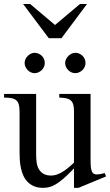

<svg xmlns="http://www.w3.org/2000/svg" viewBox="-20 -909 541 944"><path d="M365.7 14.6H343.8V-81.1Q315.4 -51.3 294.2 -32.7Q272.9 -14.2 255.6 -3.7Q238.3 6.8 223.1 10.7Q208 14.6 191.9 14.6Q166 14.6 147.2 6.6Q128.4 -1.5 115.5 -14.9Q102.5 -28.3 94.7 -45.9Q86.9 -63.5 82.8 -82.8Q78.6 -102.1 77.4 -122.1Q76.2 -142.1 76.2 -159.7V-359.9Q76.2 -381.8 72.3 -395.5Q68.4 -409.2 59.3 -416.5Q50.3 -423.8 35.6 -426.5Q21 -429.2 0 -429.2V-447.3H157.7V-147.9Q157.7 -128.9 160.2 -110.6Q162.6 -92.3 170.7 -77.9Q178.7 -63.5 193.4 -54.7Q208 -45.9 231.9 -45.9Q241.7 -45.9 253.2 -48.8Q264.6 -51.8 278.6 -59.1Q292.5 -66.4 308.6 -78.6Q324.7 -90.8 343.8 -109.4V-363.8Q343.8 -384.3 339.6 -396.7Q335.4 -409.2 326.7 -416.3Q317.9 -423.3 304.2 -426Q290.5 -428.7 271.5 -429.2V-447.3H425.3V-118.7Q425.3 -98.6 427 -85.7Q428.7 -72.8 432.4 -64.9Q436 -57.1 441.9 -54.2Q447.8 -51.3 455.6 -51.3Q462.4 -51.3 473.1 -53Q483.9 -54.7 494.6 -58.6L501.5 -41.5ZM200.2 -599.6Q200.2 -589.4 196.3 -580.3Q192.4 -571.3 185.3 -564.5Q178.2 -557.6 169.2 -553.5Q160.2 -549.3 149.9 -549.3Q140.1 -549.3 131.3 -553.5Q122.6 -557.6 115.7 -564.7Q108.9 -571.8 105 -580.8Q101.1 -589.8 101.1 -599.6Q101.1 -608.9 105.2 -617.9Q109.4 -627 116.2 -633.8Q123 -640.6 131.8 -645Q140.6 -649.4 149.9 -649.4Q160.2 -649.4 169.2 -645.5Q178.2 -641.6 185.3 -634.8Q192.4 -627.9 196.3 -618.9Q200.2 -609.9 200.2 -599.6ZM400.4 -599.6Q400.4 -589.4 396.5 -580.3Q392.6 -571.3 385.5 -564.5Q378.4 -557.6 369.4 -553.5Q360.4 -549.3 350.1 -549.3Q339.8 -549.3 330.8 -553.5Q321.8 -557.6 314.9 -564.7Q308.1 -571.8 304.2 -580.8Q300.3 -589.8 300.3 -599.6Q300.3 -608.9 304.7 -617.9Q309.1 -627 315.9 -633.8Q322.8 -640.6 331.8 -645Q340.8 -649.4 350.1 -649.4Q360.4 -649.4 369.4 -645.5Q378.4 -641.6 385.5 -634.8Q392.6 -627.9 396.5 -618.9Q400.4 -609.9 400.4 -599.6ZM282.2 -721.2H219.7L93.8 -889.2H128.4L250.5 -786.1L373 -889.2H407.7Z"/></svg>

Font: Doulos SIL APac
Style: Regular
Weight: 400
Designer: Walt Agee, Victor Gaultney, Peter Martin, Debbi Hosken, Becca Hirsbrunner
Foundry: SIL International
Version: Version 5.000